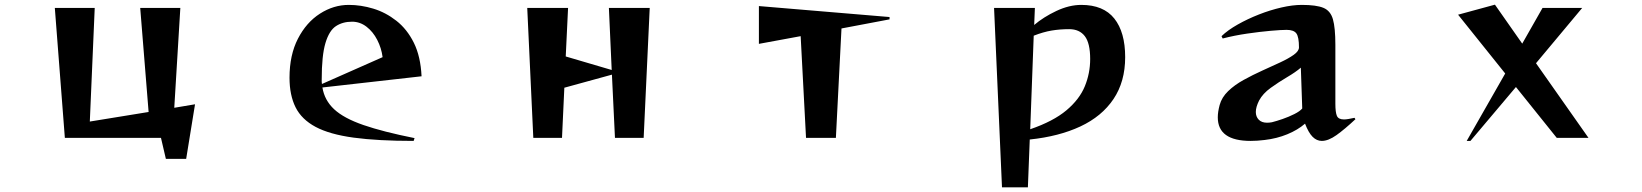

<svg xmlns="http://www.w3.org/2000/svg" viewBox="-20 -591 7040 823"><path d="M691 90 670 0H258L215 -557H386L365 -70L617 -111L581 -557H753L727 -129L816 -144L778 90Z M1753 13Q1599 13 1496 -1Q1393 -15 1333 -47Q1273 -79 1247 -131Q1221 -183 1221 -258Q1221 -355 1257 -425Q1293 -495 1351.5 -532.5Q1410 -570 1475 -570Q1527 -570 1580 -554Q1633 -538 1679 -502Q1725 -466 1754 -407.5Q1783 -349 1787 -264L1362 -216Q1371 -161 1412.5 -122.5Q1454 -84 1538 -55Q1622 -26 1757 1ZM1620 -346Q1615 -385 1597 -420Q1579 -455 1551 -476.5Q1523 -498 1489 -498Q1449 -498 1420 -479Q1391 -460 1375 -406.5Q1359 -353 1359 -250Q1359 -245 1359 -240.5Q1359 -236 1360 -231Z M2616 0 2603 -271 2399 -215 2389 0H2266L2240 -557H2415L2405 -349L2602 -291L2590 -557H2765L2739 0Z M3435 0 3412 -436 3233 -403V-565L3793 -518V-508L3587 -469L3563 0Z M4275 212 4241 -557H4416L4413 -484Q4453 -518 4508 -544Q4563 -570 4615 -570Q4710 -570 4756.5 -511.5Q4803 -453 4803 -346Q4803 -241 4753 -166.5Q4703 -92 4611 -49Q4519 -6 4394 7L4386 212ZM4396 -37Q4495 -71 4551 -118Q4607 -165 4630 -221Q4653 -277 4653 -338Q4653 -406 4630 -436Q4607 -466 4563 -466Q4523 -466 4487.5 -460Q4452 -454 4411 -438Z M5790 -80Q5744 -37 5709 -12Q5674 13 5646 13Q5624 13 5606.5 -4.5Q5589 -22 5574 -61Q5543 -34 5498 -15.5Q5453 3 5401 9Q5385 11 5370 12Q5355 13 5341 13Q5200 13 5200 -88Q5200 -100 5202 -113Q5204 -126 5208 -141Q5217 -174 5244.5 -200.5Q5272 -227 5311 -248.5Q5350 -270 5391 -288.5Q5432 -307 5467.5 -323.5Q5503 -340 5525.5 -356Q5548 -372 5548 -388Q5548 -432 5537 -447.5Q5526 -463 5495 -463Q5473 -463 5427 -459Q5381 -455 5326 -447Q5271 -439 5221 -426L5216 -436Q5243 -462 5285.5 -486Q5328 -510 5376.5 -529Q5425 -548 5473 -559Q5521 -570 5560 -570Q5622 -570 5652.5 -557.5Q5683 -545 5693.5 -508.5Q5704 -472 5704 -399V-146Q5704 -110 5710.5 -94.5Q5717 -79 5741 -79Q5749 -79 5760.5 -81Q5772 -83 5786 -86ZM5556 -301Q5534 -282 5497.5 -260.5Q5461 -239 5427 -214.5Q5393 -190 5377 -160Q5363 -132 5363 -111Q5363 -91 5375.5 -78Q5388 -65 5411 -65Q5416 -65 5421.5 -65.5Q5427 -66 5432 -67Q5452 -72 5478 -81Q5504 -90 5528 -102Q5552 -114 5562 -126Z M6653 0 6478 -218 6283 13H6267L6432 -276L6230 -528L6388 -571L6505 -404L6592 -557H6762L6564 -320L6789 0Z"/></svg>

Font: Reggae One
Style: Regular
Weight: 400
Designer: Fontworks Inc.
Foundry: Fontworks Inc.
Version: Version 1.100